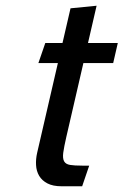

<svg xmlns="http://www.w3.org/2000/svg" viewBox="-20 -640 431 670"><path d="M266.7 10 291.3 -62H267.3C248.6 -62 234.3 -62.8 224.4 -64.5C214.4 -66.2 207.6 -70.3 203.8 -77C200 -83.7 199 -93.7 200.7 -107C202.5 -120.3 206 -138.7 211.4 -162L271 -420H375L391.1 -490H287.1L317.1 -620L226.1 -611L198.1 -490H138.1L114 -420H182L109.7 -107C106.3 -92.3 105 -78 105.8 -64C106.5 -50 110.2 -37.5 116.6 -26.5C123.1 -15.5 132.7 -6.7 145.5 0C158.3 6.7 174.7 10 194.7 10Z"/></svg>

Font: Cabin Condensed
Style: Regular
Weight: 400
Italic angle: -13°
Designer: Pablo Impallari
Foundry: Pablo Impallari. www.impallari.com Igino Marini. www.ikern.com
Version: Version 1.006